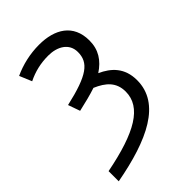

<svg xmlns="http://www.w3.org/2000/svg" viewBox="-229 -647 988 988"><g transform="rotate(-45 265.0 -153.5)"><path d="M37 166V240C291 193 472 109 472 -61C472 -152 420 -199 356 -228C412 -265 443 -312 443 -379C443 -497 357 -547 244 -547C178 -547 114 -532 58 -506L86 -439C133 -462 181 -474 238 -474C303 -474 359 -443 359 -379C359 -302 307 -262 130 -222L153 -157C202 -168 246 -179 285 -192C348 -165 389 -129 389 -61C389 52 273 120 37 166Z"/></g></svg>

Font: Noto Sans Mono Condensed
Style: Regular
Weight: 400
Width: 3
Designer: Monotype Design Team
Foundry: Monotype Imaging Inc.
Version: Version 2.014